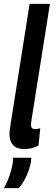

<svg xmlns="http://www.w3.org/2000/svg" viewBox="-42 -760 278 992"><path d="M111 -740H216L122 -148Q120 -137 119 -128.5Q118 -120 118 -114Q118 -93 139 -93Q151 -93 166 -97L157 -8Q125 10 83 10Q44 10 25.5 -10.5Q7 -31 7 -66Q7 -81 10 -101ZM25 55H120Q120 63 118 76Q103 155 55 212H-22Q-3 178 7.5 147Q18 116 23 86Q26 70 25 55Z"/></svg>

Font: Georama Condensed SemiBold
Style: Italic
Weight: 600
Width: 3
Italic angle: -9°
Designer: Jean-Baptiste Levee
Foundry: Production Type
Version: Version 1.000